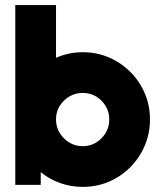

<svg xmlns="http://www.w3.org/2000/svg" viewBox="-20 -726 629 754"><path d="M140 -50V0H40V-706H200V-499Q250 -521 305 -521Q377 -521 437.5 -485.5Q498 -450 533.5 -389.5Q569 -329 569 -257Q569 -185 533.5 -124Q498 -63 437.5 -27.5Q377 8 305 8Q259 8 216.5 -7Q174 -22 140 -50ZM409 -257Q409 -300 378.5 -330.5Q348 -361 305 -361Q262 -361 231 -330.5Q200 -300 200 -257Q200 -214 231 -183Q262 -152 305 -152Q348 -152 378.5 -183Q409 -214 409 -257Z"/></svg>

Font: Lineal Heavy
Style: Regular
Weight: 900
Designer: Created by Frank Adebiaye with contributions from Anton Moglia & Ariel Martín Pérez
Created by Frank ADEBIAYE with FontF
Foundry: Velvetyne Type Foundry
Version: Version 2.000